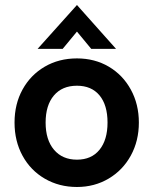

<svg xmlns="http://www.w3.org/2000/svg" viewBox="-20 -736 612 766"><path d="M38 -247Q38 -321 70 -379Q102 -437 158.5 -470Q215 -503 287 -503Q358 -503 414 -470Q470 -437 502 -378.5Q534 -320 534 -247Q534 -174 502 -115.5Q470 -57 413.5 -23.5Q357 10 287 10Q216 10 159 -23Q102 -56 70 -114.5Q38 -173 38 -247ZM409 -247Q409 -317 377 -355.5Q345 -394 287 -394Q228 -394 195 -355Q162 -316 162 -247Q162 -178 195.5 -138.5Q229 -99 287 -99Q345 -99 377 -138.5Q409 -178 409 -247ZM287 -716 443 -541H344L287 -610L230 -541H130Z"/></svg>

Font: Hanken Grotesk
Style: Bold
Weight: 700
Designer: Alfredo Marco Pradil
Foundry: Hanken Design Co.
Version: Version 3.014